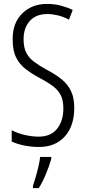

<svg xmlns="http://www.w3.org/2000/svg" viewBox="-20 -744 441 985"><path d="M361 -191Q361 -98 312.5 -44Q264 10 180 10Q144 10 107 3Q70 -4 40 -18V-76Q70 -60 107.5 -51.5Q145 -43 178 -43Q241 -43 273 -83.5Q305 -124 305 -187Q305 -228 292.5 -254Q280 -280 253.5 -300.5Q227 -321 185 -343Q144 -365 112.5 -389Q81 -413 63 -448.5Q45 -484 45 -541Q44 -626 94 -675Q144 -724 222 -724Q260 -724 294.5 -714.5Q329 -705 353 -693L334 -643Q304 -659 275.5 -665.5Q247 -672 223 -672Q165 -672 133 -636.5Q101 -601 101 -543Q101 -500 115 -473Q129 -446 155.5 -426.5Q182 -407 220 -386Q266 -362 297 -336.5Q328 -311 344.5 -276.5Q361 -242 361 -191ZM243 71Q233 107 216 148Q199 189 179 221H149V210Q155 192 163 164.5Q171 137 177.5 109Q184 81 186 61H243Z"/></svg>

Font: Noto Sans Ethiopic ExtraCondensed Light
Style: Regular
Weight: 300
Width: 2
Designer: Monotype Design Team
Foundry: Monotype Imaging Inc.
Version: Version 2.102; ttfautohint (v1.8.4.7-5d5b)